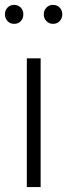

<svg xmlns="http://www.w3.org/2000/svg" viewBox="-25 -760 273 780"><path d="M32.2 -740.2Q48.8 -740.2 59.3 -729.2Q69.8 -718.3 69.8 -702.1Q69.8 -685.5 59.6 -674.3Q49.3 -663.1 32.2 -663.1Q16.1 -663.1 5.6 -674.3Q-4.9 -685.5 -4.9 -702.1Q-4.9 -718.3 5.6 -729.2Q16.1 -740.2 32.2 -740.2ZM189.9 -740.2Q207 -740.2 217.5 -729.2Q228 -718.3 228 -702.1Q228 -685.5 217.5 -674.3Q207 -663.1 189.9 -663.1Q174.3 -663.1 163.6 -674.3Q152.8 -685.5 152.8 -702.1Q152.8 -717.8 163.6 -729Q174.3 -740.2 189.9 -740.2ZM140.1 -522.9V0H84V-522.9Z"/></svg>

Font: Fira Sans Compressed Light
Style: Regular
Weight: 300
Width: 1
Designer: Carrois Corporate & Edenspiekermann AG
Foundry: Carrois Corporate GbR & Edenspiekermann AG
Version: Version 4.203;PS 004.203;hotconv 1.0.88;makeotf.lib2.5.64775